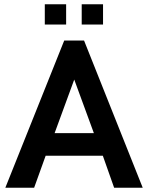

<svg xmlns="http://www.w3.org/2000/svg" viewBox="-20 -880 694 900"><path d="M363 -765H463V-860H363ZM190 -765H290V-860H190ZM236 -256 328 -507 420 -256ZM5 0H140L194 -150H462L515 0H649L374 -690H281Z"/></svg>

Font: FREAK Grotesk
Style: Bold
Weight: 700
Designer: La Scuola Open Source
Foundry: La Scuola Open Source
Version: Version 1.000;PS 1.0;hotconv 1.0.72;makeotf.lib2.5.5900